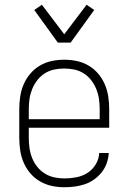

<svg xmlns="http://www.w3.org/2000/svg" viewBox="-20 -779 540 807"><path d="M251 8Q224 8 198 2.5Q172 -3 148.5 -16.5Q125 -30 107.5 -50.5Q90 -71 79.5 -95.5Q69 -120 65 -146.5Q61 -173 61 -200V-320Q61 -347 65 -373.5Q69 -400 79.5 -424.5Q90 -449 107.5 -469.5Q125 -490 148 -503.5Q171 -517 197 -522.5Q223 -528 250 -528Q277 -528 303 -522.5Q329 -517 352 -503.5Q375 -490 392.5 -469.5Q410 -449 420.5 -424.5Q431 -400 435 -373.5Q439 -347 439 -320V-242H101V-200Q101 -178 104 -156.5Q107 -135 115 -115Q123 -95 136.5 -78Q150 -61 168.5 -49.5Q187 -38 208.5 -33.5Q230 -29 251 -29Q276 -29 301.5 -34Q327 -39 348 -52.5Q369 -66 382.5 -88.5Q396 -111 397 -136H437Q436 -114 428.5 -93Q421 -72 407.5 -55Q394 -38 376 -25Q358 -12 337.5 -5Q317 2 295 5Q273 8 251 8ZM101 -278H399V-320Q399 -342 396 -363Q393 -384 385 -404Q377 -424 363.5 -441.5Q350 -459 332 -470.5Q314 -482 293 -486.5Q272 -491 250 -491Q228 -491 207 -486.5Q186 -482 168 -470.5Q150 -459 136.5 -441.5Q123 -424 115 -404Q107 -384 104 -363Q101 -342 101 -320ZM223 -600 124 -737 156 -759 250 -635 344 -759 376 -737 277 -600Z"/></svg>

Font: Iosevka Curly Extralight
Style: Regular
Weight: 200
Monospace: yes
Designer: Belleve Invis
Foundry: Belleve Invis
Version: Version 22.1.2; ttfautohint (v1.8.4)